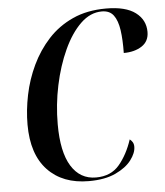

<svg xmlns="http://www.w3.org/2000/svg" viewBox="-53 -773 712 829"><g transform="rotate(-5 303.5 -358.0)"><path d="M299 10Q186 10 121 -58.5Q56 -127 56 -256Q56 -318 69.5 -384Q83 -450 112 -511Q141 -572 185.5 -620.5Q230 -669 292.5 -697.5Q355 -726 437 -726Q522 -726 564.5 -694Q607 -662 607 -610Q607 -569 575.5 -548.5Q544 -528 497 -528Q498 -585 492 -627Q486 -669 469 -692Q452 -715 418 -715Q368 -715 326 -674.5Q284 -634 252.5 -565.5Q221 -497 203.5 -414Q186 -331 186 -246Q186 -126 224 -64.5Q262 -3 331 -3Q396 -3 432.5 -46.5Q469 -90 490 -154Q497 -149 502 -141Q507 -133 507 -121Q507 -94 484 -63.5Q461 -33 415 -11.5Q369 10 299 10Z"/></g></svg>

Font: Noto Serif Display Condensed SemiBold
Style: Italic
Weight: 600
Width: 3
Italic angle: -12°
Designer: Monotype Design Team
Foundry: Monotype Imaging Inc.
Version: Version 2.009